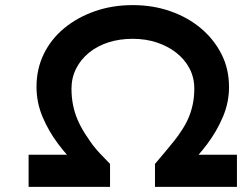

<svg xmlns="http://www.w3.org/2000/svg" viewBox="-20 -732 948 752"><path d="M92 0V-126H316L285 -81Q245 -119 208 -168Q171 -217 147 -273.5Q123 -330 123 -392Q123 -462 151.5 -520.5Q180 -579 231.5 -621.5Q283 -664 351.5 -688Q420 -712 500 -712Q579 -712 647.5 -688Q716 -664 767 -621Q818 -578 847.5 -520Q877 -462 877 -391Q877 -330 852.5 -273Q828 -216 791 -167Q754 -118 716 -82L689 -126H908V0H587V-90Q609 -116 627.5 -138Q646 -160 662 -180Q678 -200 690 -219Q707 -244 718 -269.5Q729 -295 735 -323.5Q741 -352 741 -385Q741 -428 722.5 -463.5Q704 -499 671 -525Q638 -551 594.5 -565.5Q551 -580 500 -580Q448 -580 404.5 -566Q361 -552 328.5 -525.5Q296 -499 278 -463Q260 -427 260 -385Q260 -351 266 -321Q272 -291 283.5 -264Q295 -237 312 -210Q323 -193 334 -177Q345 -161 358 -146Q371 -131 384.5 -117.5Q398 -104 411 -90V0Z"/></svg>

Font: Lexend Tera Medium
Style: Regular
Weight: 500
Designer: Bonnie Shaver-Troup, Thomas Jockin
Foundry: Lexend
Version: Version 1.007